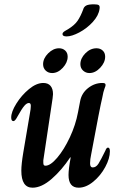

<svg xmlns="http://www.w3.org/2000/svg" viewBox="-20 -861 563 891"><path d="M79 -69Q79 -99 88 -153L119 -336Q123 -356 123 -370Q123 -383 114 -383Q104 -383 92.5 -369.5Q81 -356 61 -320Q57 -312 52 -305.5Q47 -299 42 -299Q32 -299 32 -316Q32 -342 56 -380.5Q80 -419 114.5 -447.5Q149 -476 181 -476Q203 -476 214.5 -462.5Q226 -449 226 -424Q226 -418 224 -404L181 -117V-107Q181 -99 183 -95.5Q185 -92 191 -92Q214 -92 245.5 -129Q277 -166 304 -223.5Q331 -281 342 -340L352 -392Q359 -429 389 -452.5Q419 -476 455 -476Q463 -476 466.5 -474Q470 -472 470 -466Q470 -462 465 -450Q460 -438 454 -405Q445 -370 403 -144Q398 -122 398 -103Q398 -84 410 -84Q426 -84 437 -101.5Q448 -119 469 -162Q474 -176 481 -176Q490 -176 490 -159Q490 -126 468.5 -86Q447 -46 413 -18Q379 10 345 10Q298 10 298 -49Q298 -77 308 -130L306 -131Q267 -72 220 -31Q173 10 131 10Q79 10 79 -69ZM270 -703Q270 -708 274.5 -712Q279 -716 284.5 -719Q290 -722 295 -725Q326 -744 340 -764.5Q354 -785 366 -817Q369 -829 379.5 -835Q390 -841 416 -841Q433 -841 438.5 -837Q444 -833 442 -820Q438 -789 410.5 -759Q383 -729 348 -710.5Q313 -692 289 -692Q270 -692 270 -703ZM180 -563Q180 -590 203.5 -613.5Q227 -637 254 -637Q271 -637 282.5 -626.5Q294 -616 294 -598Q294 -571 271.5 -546.5Q249 -522 222 -522Q204 -522 192 -533.5Q180 -545 180 -563ZM353 -563Q353 -590 376 -613.5Q399 -637 428 -637Q445 -637 456.5 -626.5Q468 -616 468 -598Q468 -571 445 -546.5Q422 -522 395 -522Q378 -522 365.5 -533.5Q353 -545 353 -563Z"/></svg>

Font: Charm
Style: Bold
Weight: 700
Designer: Katatrad Aksorn Co.,Ltd.
Foundry: Cadson Demak Co.,Ltd.
Version: Version 1.001